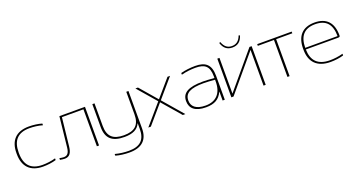

<svg xmlns="http://www.w3.org/2000/svg" viewBox="-49 -1401 4340 2333"><g transform="rotate(-20 2121.0 -235.0)"><path d="M32 -256V-244C32 -85 115 9 283 9C340 9 403 1 451 -14V-36C396 -20 335 -13 283 -13C131 -13 60 -94 60 -246V-254C60 -406 131 -487 283 -487C335 -487 396 -480 451 -464V-486C403 -501 340 -509 283 -509C115 -509 32 -415 32 -256Z M661 -113 701 -478H979V0H1007V-500H676L634 -109C626 -36 600 -13 557 -13C543 -13 522 -16 501 -20V2C519 5 545 9 562 9C625 9 652 -33 661 -113Z M1569 -17V-500H1541V-209C1541 -72 1476 -13 1335 -13C1195 -13 1130 -72 1130 -209V-500H1102V-205C1102 -56 1176 9 1335 9C1441 9 1507 -22 1538 -91H1541V-19C1541 120 1473 185 1328 185C1273 185 1208 178 1150 162V184C1201 199 1268 207 1328 207C1489 207 1569 129 1569 -17Z M1659 -500 1867 -259 1644 0H1677L1883 -240L2090 0H2123L1900 -259L2107 -500H2074L1883 -278L1692 -500Z M2435 -509C2371 -509 2301 -501 2247 -486V-464C2306 -480 2373 -487 2429 -487C2547 -487 2605 -447 2605 -313V-291C2535 -297 2486 -299 2458 -299C2263 -299 2185 -247 2185 -144C2185 -49 2250 9 2389 9C2500 9 2563 -28 2603 -114H2605V0H2633V-310C2633 -454 2567 -509 2435 -509ZM2213 -142C2213 -238 2290 -277 2458 -277C2493 -277 2551 -274 2605 -269V-245C2605 -91 2524 -13 2392 -13C2264 -13 2213 -68 2213 -142Z M2718 0H2746L3134 -462V0H3162V-500H3134L2746 -38V-500H2718ZM2805 -671 2821 -677C2846 -610 2885 -583 2939 -583C2994 -583 3033 -610 3058 -677L3074 -671C3051 -597 3006 -564 2939 -564C2873 -564 2828 -597 2805 -671Z M3443 0H3471V-478H3680V-500H3234V-478H3443Z M4210 -259C4210 -422 4131 -509 3976 -509C3817 -509 3739 -415 3739 -256V-244C3739 -85 3825 9 4000 9C4057 9 4120 1 4168 -14V-36C4113 -20 4052 -13 4000 -13C3844 -13 3770 -91 3767 -237H4185C4206 -237 4210 -245 4210 -259ZM3767 -258C3768 -407 3835 -487 3976 -487C4121 -487 4184 -408 4185 -258Z"/></g></svg>

Font: LT Wave Thin
Style: Regular
Weight: 100
Designer: Daniel Lyons
Version: Version 2.5 (Glyphs App)